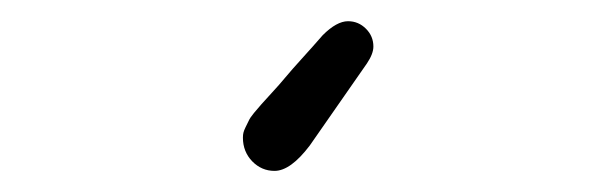

<svg xmlns="http://www.w3.org/2000/svg" viewBox="-20 -19 565 181"><path d="M209 110.8Q209 107.9 209.5 106Q210 104 211.4 101.1Q212.9 98.1 214.4 95Q215.8 91.8 219.5 87.4Q223.1 83 226.6 79.1Q230 75.2 236.6 68.1Q243.2 61 249 54Q254.9 46.9 264.9 35.9Q274.9 24.9 284.2 14.2Q297.4 1 308.1 1Q317.9 1 325 8.1Q332 15.1 332 24.9Q332 31.7 325.9 40.8Q319.8 49.8 272 118.2Q253.9 142.1 238.8 142.1Q226.6 142.1 217.8 133.1Q209 124 209 110.8Z"/></svg>

Font: CMU Typewriter Text
Style: Light
Weight: 200
Version: Version 0.7.0